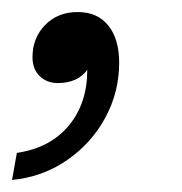

<svg xmlns="http://www.w3.org/2000/svg" viewBox="-52 -128 302 319"><path d="M-24 126Q31 118 62 81Q93 44 93 -12Q77 10 44 10Q26 10 14 -1.5Q2 -13 2 -33Q2 -65 23 -86.5Q44 -108 77 -108Q110 -108 128 -85.5Q146 -63 146 -24Q146 25 123 67.5Q100 110 59.5 138Q19 166 -32 171Z"/></svg>

Font: Open Sauce One
Style: Italic
Weight: 400
Italic angle: -10°
Designer: Alfredo Marco Pradil
Foundry: Creative Sauce Fz LLC
Version: Version 1.477